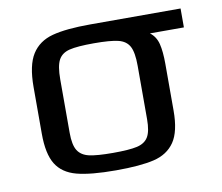

<svg xmlns="http://www.w3.org/2000/svg" viewBox="-61 -557 741 640"><g transform="rotate(-10 309.0 -237.0)"><path d="M60 -153V-311Q60 -385 83.5 -422Q107 -459 153.5 -471.5Q200 -484 283 -484H588V-420H473Q493 -405 499.5 -379Q506 -353 506 -311V-153Q506 -82 482 -47Q458 -12 411.5 -1Q365 10 283 10Q197 10 150 -2.5Q103 -15 81.5 -50Q60 -85 60 -153ZM414 -140V-321Q414 -366 403 -386.5Q392 -407 365.5 -413.5Q339 -420 283 -420Q227 -420 200.5 -413.5Q174 -407 163 -386.5Q152 -366 152 -321V-140Q152 -99 164 -80Q176 -61 202.5 -55Q229 -49 283 -49Q338 -49 364.5 -55Q391 -61 402.5 -80Q414 -99 414 -140Z"/></g></svg>

Font: Play
Style: Regular
Weight: 400
Designer: Jonas Hecksher (Cyrillic expansion: Cyreal)
Foundry: Jonas Hecksher, Playtype, e-types AS
Version: Version 2.101; ttfautohint (v1.5.65-e2d9)